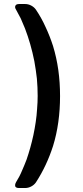

<svg xmlns="http://www.w3.org/2000/svg" viewBox="-20 -777 418 963"><path d="M106.4 166Q122.1 166 136.7 158.2Q151.4 150.4 160.2 137.7Q187.5 95.7 209 49.8Q230.5 3.9 246.1 -44.9Q263.7 -101.6 272.5 -165Q281.2 -227.5 281.2 -294.9Q281.2 -363.3 272.5 -425.8Q263.7 -488.3 246.1 -545.9Q230.5 -594.7 209 -640.6Q188.5 -686.5 160.2 -728.5Q151.4 -741.2 136.7 -749Q122.1 -756.8 106.4 -756.8Q95.7 -756.8 76.2 -756.8Q61.5 -756.8 57.6 -749Q52.7 -740.2 60.5 -728.5Q72.3 -708 84 -684.6Q94.7 -661.1 105.5 -633.8Q120.1 -595.7 131.8 -554.7Q143.6 -513.7 152.3 -469.7Q160.2 -425.8 165 -382.8Q168.9 -338.9 168.9 -295.9Q168.9 -263.7 166 -230.5Q164.1 -198.2 159.2 -165Q154.3 -131.8 147.5 -99.6Q140.6 -67.4 131.8 -36.1Q123 -4.9 113.3 23.4Q102.5 51.8 90.8 78.1Q84 94.7 76.2 109.4Q68.4 124 60.5 136.7Q55.7 145.5 55.7 151.4Q55.7 155.3 56.6 158.2Q60.5 166 75.2 166Q76.2 166 76.2 166Q84 166 90.8 166Q98.6 166 106.4 166Z"/></svg>

Font: DeepSea
Style: Medium
Weight: 500
Designer: Stem
Version: Version 3.019;git-0a5106e0b